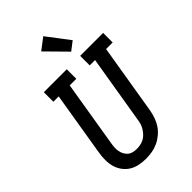

<svg xmlns="http://www.w3.org/2000/svg" viewBox="-289 -1086 1195 1195"><g transform="rotate(-45 309.0 -488.0)"><path d="M254 8Q224 8 194.5 2Q165 -4 141 -19Q117 -34 100 -57.5Q83 -81 75.5 -108.5Q68 -136 68 -166.5Q68 -197 73 -227L143 -651H96V-735H298V-651H240L168 -214Q165 -197 164 -180.5Q163 -164 166 -148Q169 -132 176.5 -118Q184 -104 195.5 -94Q207 -84 223 -80Q239 -76 255 -76Q271 -76 287.5 -79Q304 -82 319 -90Q334 -98 346 -110.5Q358 -123 367 -137.5Q376 -152 381 -167.5Q386 -183 388 -199L463 -651H416V-735H618V-651H560L483 -185Q478 -159 469 -133Q460 -107 444.5 -84Q429 -61 406.5 -42.5Q384 -24 359 -12.5Q334 -1 307 3.5Q280 8 254 8ZM395 -793 264 -926 340 -984 452 -837Z"/></g></svg>

Font: Iosevka Etoile Medium Oblique
Style: Regular
Weight: 500
Italic angle: -9°
Designer: Belleve Invis
Foundry: Belleve Invis
Version: Version 15.5.2; ttfautohint (v1.8.4)